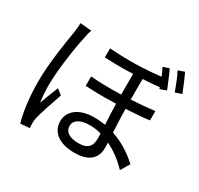

<svg xmlns="http://www.w3.org/2000/svg" viewBox="-176 -1037 1353 1303"><g transform="rotate(30 500.0 -386.0)"><path d="M871 -801C892 -764 914 -705 930 -661L980 -678C964 -718 939 -781 920 -818ZM879 -486C823 -479 763 -474 695 -470V-631C742 -634 783 -637 822 -641V-647L828 -629L878 -647C862 -688 837 -747 819 -786L771 -771C780 -752 790 -732 799 -709C690 -696 596 -695 557 -695C506 -695 454 -697 400 -701V-630C477 -627 521 -627 536 -627C565 -627 594 -628 622 -629V-467C595 -466 571 -466 544 -466C517 -466 464 -465 384 -472V-398C464 -394 512 -394 528 -394C560 -394 592 -395 623 -396C624 -344 627 -286 630 -235C602 -239 574 -242 543 -242C412 -242 354 -175 354 -106C354 -12 434 34 544 34C652 34 708 -14 708 -95V-116C708 -123 708 -131 707 -140C767 -112 822 -70 871 -19L913 -89C865 -133 796 -185 703 -216C700 -273 697 -337 696 -398C764 -402 827 -406 879 -413ZM141 -749C141 -728 138 -702 135 -679C122 -598 90 -413 90 -268C90 -131 107 -26 127 46L199 40C198 25 197 13 197 -2C197 -10 198 -23 201 -38C212 -87 247 -188 271 -257L229 -290C213 -250 189 -189 173 -144C166 -193 164 -233 164 -281C164 -392 192 -585 213 -676C216 -695 223 -725 230 -741ZM634 -127C634 -75 613 -36 537 -36C469 -36 425 -59 425 -110C425 -153 469 -181 541 -181C576 -181 606 -177 633 -168C634 -160 634 -153 634 -146Z"/></g></svg>

Font: Spoqa Han Sans Neo Regular
Style: Regular
Weight: 400
Designer: [Spoqa Han Sans Neo] Dong-huui Kim  Younghwa Kang  Yujin Lee  [Noto Sans] Ryoko NISHIZUKA  (kana & ideographs); Paul D. 
Foundry: Spoqa (http://www.spoqa-han-sans.com)
Version: Version 1.000